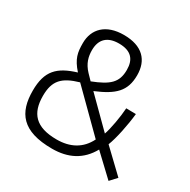

<svg xmlns="http://www.w3.org/2000/svg" viewBox="-158 -849 1001 1009"><g transform="rotate(30 342.5 -344.5)"><path d="M207 -545C207 -612 245 -646 313 -646C388 -646 418 -609 418 -546C418 -469 380 -437 283 -399L252 -431C216 -469 207 -506 207 -545ZM281 -45C152 -45 104 -103 104 -208C104 -301 142 -339 238 -367L459 -148C424 -77 361 -45 281 -45ZM313 -698C205 -698 147 -639 147 -553C147 -496 153 -461 202 -406C94 -373 44 -326 44 -205C44 -72 101 9 284 9C381 9 455 -28 501 -111L626 7L663 -33L530 -160C549 -207 568 -300 575 -369L516 -370C513 -318 498 -234 485 -199L321 -362C431 -408 479 -452 479 -549C479 -639 427 -698 313 -698Z"/></g></svg>

Font: RazerF5 Light
Style: Regular
Weight: 300
Foundry: Razer Inc.
Version: Version 2